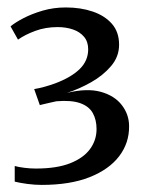

<svg xmlns="http://www.w3.org/2000/svg" viewBox="-20 -924 397 528"><path d="M94.5 -415.5Q76 -415.5 55.2 -418.2Q34.5 -421 20.5 -424.5V-467.5Q31 -464.5 47.2 -462.5Q63.5 -460.5 78.5 -460.5Q136 -460.5 172.8 -475Q209.5 -489.5 227.5 -514Q245.5 -538.5 245.5 -569Q245.5 -594.5 235.2 -613Q225 -631.5 200.8 -640.2Q176.5 -649 135 -645.5Q131 -644.5 121.5 -642.5Q112 -640.5 102.8 -638.2Q93.5 -636 89.5 -635L74 -679Q89 -681.5 104 -685.8Q119 -690 132.5 -695Q176 -711.5 199.2 -734.2Q222.5 -757 222.5 -788.5Q222.5 -809.5 211 -823Q199.5 -836.5 180.5 -843Q161.5 -849.5 138.5 -849.5Q105 -849.5 76.8 -839Q48.5 -828.5 29.5 -815L9 -851.5Q21.5 -862 44.5 -874Q67.5 -886 97.5 -894.8Q127.5 -903.5 161 -903.5Q202 -903.5 235 -892.2Q268 -881 287.8 -858.5Q307.5 -836 307.5 -801Q307.5 -768 285.2 -742Q263 -716 230 -697.5Q197 -679 164 -668.5Q219 -682 257 -671.5Q295 -661 315 -635Q335 -609 335 -577Q335.5 -531 307.8 -494.5Q280 -458 226.5 -436.8Q173 -415.5 94.5 -415.5Z"/></svg>

Font: Merriweather 24pt SemiCondensed Light
Style: Regular
Weight: 300
Width: 4
Designer: Eben Sorkin
Foundry: Eben Sorkin
Version: Version 2.100